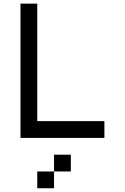

<svg xmlns="http://www.w3.org/2000/svg" viewBox="-20 -747 676 1040"><path d="M90.9 -727.3V0H545.5V-90.9H181.8V-727.3ZM272.7 90.9V181.8H363.6V90.9ZM181.8 181.8V272.7H272.7V181.8Z"/></svg>

Font: Departure Mono
Style: Regular
Weight: 400
Monospace: yes
Designer: Helena Zhang
Version: Version 1.500;Glyphs 3.3.1 (3343)